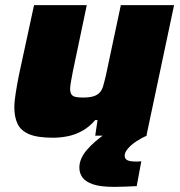

<svg xmlns="http://www.w3.org/2000/svg" viewBox="-20 -530 704 750"><path d="M187 8Q127 8 94.5 -5.5Q62 -19 49 -45.5Q36 -72 36 -111Q36 -133 41.5 -167.5Q47 -202 54 -237L113 -510H319L265 -253Q262 -237 258 -215.5Q254 -194 254 -184Q254 -169 259 -161.5Q264 -154 275 -151.5Q286 -149 303 -149Q329 -149 344 -153.5Q359 -158 368.5 -167.5Q378 -177 383 -194Q388 -211 394 -237L452 -510H660L552 0H352L361 -61H352Q330 -35 302.5 -19.5Q275 -4 245.5 2Q216 8 187 8ZM426 200Q373 200 343.5 190Q314 180 302 163Q290 146 290 125Q290 90 319 56Q348 22 395 -10L554 0Q534 8 513.5 21.5Q493 35 480 50Q467 65 467 78Q467 90 477 95.5Q487 101 513 101Q516 101 520.5 101Q525 101 532 100L514 197Q495 198 469.5 199Q444 200 426 200Z"/></svg>

Font: Saira Expanded ExtraBold
Style: Italic
Weight: 800
Width: 7
Italic angle: -12°
Designer: Hector Gatti with collaboration of the Omnibus-Type team
Foundry: Omnibus-Type
Version: Version 1.101